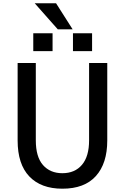

<svg xmlns="http://www.w3.org/2000/svg" viewBox="-20 -1148 769 1186"><path d="M88.9 -280.3V-758.8H201.2V-281.2Q201.2 -178.7 245.6 -128.4Q290 -78.1 365.2 -78.1Q442.4 -78.1 486.3 -129.9Q530.3 -181.6 530.3 -281.2V-758.8H642.6V-280.3Q642.6 -138.7 572.3 -60.5Q502 17.6 365.2 17.6Q233.4 17.6 161.1 -58.1Q88.9 -133.8 88.9 -280.3ZM194.3 -1127.9H326.2L428.7 -966.8H336.9ZM185.5 -832V-942.4H304.7V-832ZM430.7 -832V-942.4H548.8V-832Z"/></svg>

Font: Gothic A1 SemiBold
Style: Regular
Weight: 600
Version: Version 2.50